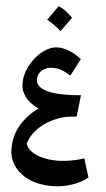

<svg xmlns="http://www.w3.org/2000/svg" viewBox="-80 -1055 806 1461"><g transform="rotate(5 323.0 -324.5)"><path d="M221.2 -220.2Q152.3 -252 117.9 -298.8Q83.5 -345.7 83.5 -397.9Q83.5 -453.1 105.2 -506.1Q127 -559.1 162.8 -601.8Q198.7 -644.5 241.9 -670.2Q285.2 -695.8 328.1 -695.8Q415.5 -695.8 510.3 -623L440.9 -490.7Q399.9 -516.6 369.1 -527.3Q338.4 -538.1 303.7 -538.1Q255.9 -538.1 222.9 -510.7Q189.9 -483.4 189.9 -441.4Q189.9 -394 245.6 -368.4Q301.3 -342.8 411.6 -342.8Q440.4 -342.8 470.9 -344.2Q501.5 -345.7 534.7 -349.1L516.1 -183.6Q434.1 -181.6 358.9 -150.6Q283.7 -119.6 229.5 -66.4Q175.3 -13.2 155.3 55.7Q168.5 91.8 204.1 115.5Q239.7 139.2 290 150.9Q340.3 162.6 396.5 162.6Q428.7 162.6 466.6 158Q504.4 153.3 540.5 145Q576.7 136.7 602.1 127L646 269.5Q601.1 309.6 525.9 334.2Q450.7 358.9 370.1 358.9Q274.9 358.9 201.2 326.2Q127.4 293.5 85.4 235.1Q43.5 176.8 43.5 100.1Q43.5 1.5 90.6 -78.9Q137.7 -159.2 221.2 -220.2ZM306.2 -1008.3Q336.4 -997.6 363.5 -976.8Q390.6 -956.1 415.5 -930.2Q396.5 -903.3 377.2 -876.2Q357.9 -849.1 337.4 -821.3Q313.5 -842.8 286.4 -862.3Q259.3 -881.8 228.5 -898.9Q248.5 -926.8 267.8 -954.1Q287.1 -981.4 306.2 -1008.3Z"/></g></svg>

Font: Pinar-DS1-FD Bold
Style: Regular
Weight: 700
Designer: Amin Abedi
Version: Version 2.000